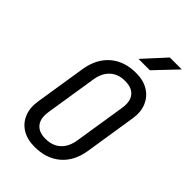

<svg xmlns="http://www.w3.org/2000/svg" viewBox="-280 -1050 1160 1160"><g transform="rotate(45 300.0 -470.0)"><path d="M254 10Q192 10 148.5 -16.5Q105 -43 85.5 -90.5Q66 -138 76 -200L128 -530Q145 -630 209 -685Q273 -740 373 -740Q436 -740 479 -713.5Q522 -687 542 -640Q562 -593 552 -531L500 -200Q484 -100 419.5 -45Q355 10 254 10ZM267 -71Q326 -71 363 -104.5Q400 -138 410 -200L462 -530Q472 -592 445.5 -625.5Q419 -659 360 -659Q302 -659 265 -625.5Q228 -592 218 -530L166 -200Q156 -138 182.5 -104.5Q209 -71 267 -71ZM323 -810 451 -950H553L420 -810Z"/></g></svg>

Font: JetBrains Mono NL
Style: Italic
Weight: 400
Italic angle: -9°
Monospace: yes
Designer: Philipp Nurullin, Konstantin Bulenkov
Foundry: JetBrains
Version: Version 2.305; ttfautohint (v1.8.4.7-5d5b)